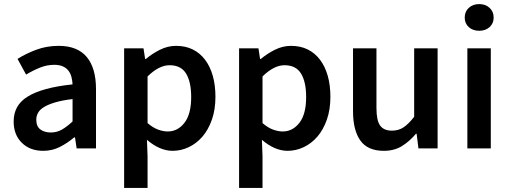

<svg xmlns="http://www.w3.org/2000/svg" viewBox="-20 -728 2502 942"><path d="M192 12Q127 12 87 -27.5Q47 -67 47 -132Q47 -171 63.5 -201.5Q80 -232 115.5 -254Q151 -276 205.5 -291Q260 -306 336 -314Q335 -333 330.5 -350.5Q326 -368 315.5 -381.5Q305 -395 288 -402.5Q271 -410 246 -410Q210 -410 175.5 -396Q141 -382 108 -362L66 -439Q107 -465 158 -484Q209 -503 268 -503Q360 -503 405.5 -448.5Q451 -394 451 -291V0H356L348 -54H344Q311 -26 273.5 -7Q236 12 192 12ZM229 -78Q259 -78 283.5 -92Q308 -106 336 -132V-242Q286 -236 252 -226Q218 -216 197 -203.5Q176 -191 167 -175Q158 -159 158 -141Q158 -108 178 -93Q198 -78 229 -78Z M589 194V-491H684L692 -439H696Q727 -465 765 -484Q803 -503 844 -503Q890 -503 925.5 -485.5Q961 -468 986 -435Q1011 -402 1024 -356Q1037 -310 1037 -253Q1037 -190 1019.5 -140.5Q1002 -91 973 -57.5Q944 -24 906 -6Q868 12 827 12Q795 12 763 -2Q731 -16 701 -42L704 40V194ZM803 -83Q852 -83 885 -125.5Q918 -168 918 -252Q918 -326 893 -367Q868 -408 812 -408Q760 -408 704 -353V-124Q731 -101 756 -92Q781 -83 803 -83Z M1153 194V-491H1248L1256 -439H1260Q1291 -465 1329 -484Q1367 -503 1408 -503Q1454 -503 1489.5 -485.5Q1525 -468 1550 -435Q1575 -402 1588 -356Q1601 -310 1601 -253Q1601 -190 1583.5 -140.5Q1566 -91 1537 -57.5Q1508 -24 1470 -6Q1432 12 1391 12Q1359 12 1327 -2Q1295 -16 1265 -42L1268 40V194ZM1367 -83Q1416 -83 1449 -125.5Q1482 -168 1482 -252Q1482 -326 1457 -367Q1432 -408 1376 -408Q1324 -408 1268 -353V-124Q1295 -101 1320 -92Q1345 -83 1367 -83Z M1863 12Q1784 12 1748 -38.5Q1712 -89 1712 -183V-491H1827V-198Q1827 -137 1845 -112Q1863 -87 1903 -87Q1935 -87 1959.5 -103Q1984 -119 2012 -155V-491H2127V0H2033L2024 -72H2021Q1989 -34 1951.5 -11Q1914 12 1863 12Z M2273 0V-491H2388V0ZM2331 -577Q2300 -577 2280 -595Q2260 -613 2260 -642Q2260 -671 2280 -689.5Q2300 -708 2331 -708Q2362 -708 2382 -689.5Q2402 -671 2402 -642Q2402 -613 2382 -595Q2362 -577 2331 -577Z"/></svg>

Font: Giro Semibold
Style: Regular
Weight: 600
Designer: Paul D. Hunt
Foundry: Adobe Systems Incorporated
Version: Version 1.000;PS 1.0;hotconv 1.0.88;makeotf.lib2.5.647800